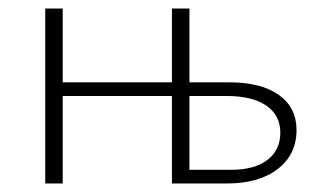

<svg xmlns="http://www.w3.org/2000/svg" viewBox="-20 -430 741 450"><path d="M518 -237Q592 -237 633.5 -207.5Q675 -178 675 -125Q675 -68 631 -34Q587 0 512 0H383V-205H127V0H86V-410H127V-237H383V-410H424V-237ZM522 -32Q576 -32 606.5 -55Q637 -78 637 -119Q637 -160 604 -182.5Q571 -205 512 -205H424V-32Z"/></svg>

Font: EauTestText Light
Style: Regular
Weight: 300
Designer: Christian Thalmann (Catharsis Fonts)
Version: Version 0.001;PS 000.001;hotconv 1.0.88;makeotf.lib2.5.64775